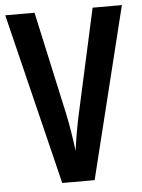

<svg xmlns="http://www.w3.org/2000/svg" viewBox="-52 -755 590 797"><g transform="rotate(-5 243.0 -357.0)"><path d="M486 -714 310 0H175L0 -714H122L217 -281Q224 -248 231 -204Q238 -160 242 -128Q246 -160 253.5 -203.5Q261 -247 269 -282L364 -714Z"/></g></svg>

Font: Noto Sans ExtraCondensed SemiBold
Style: Regular
Weight: 600
Width: 2
Designer: Monotype Design Team
Foundry: Monotype Imaging Inc.
Version: Version 2.013; ttfautohint (v1.8.4.7-5d5b)